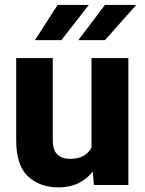

<svg xmlns="http://www.w3.org/2000/svg" viewBox="-20 -770 602 799"><path d="M370.6 0 366.2 -56.2Q341.8 -24.9 306.2 -7.6Q270.5 9.8 223.6 9.8Q145.5 9.8 96.4 -36.1Q47.4 -82 47.4 -186.5V-528.3H199.7V-185.5Q199.7 -145 219 -127Q238.3 -108.9 271 -108.9Q305.7 -108.9 327.4 -121.3Q349.1 -133.8 360.8 -155.8V-528.3H514.2V0ZM306.2 -603 416.5 -749.5H546.9L417 -603ZM125.5 -603 219.7 -749.5H349.6L235.4 -603Z"/></svg>

Font: Vazirmatn RD FD ExtraBold
Style: Regular
Weight: 800
Designer: Saber Rastikerdar
Foundry: Saber Rastikerdar
Version: Version 33.003